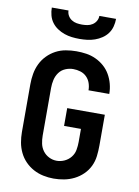

<svg xmlns="http://www.w3.org/2000/svg" viewBox="-97 -954 745 1030"><g transform="rotate(10 275.0 -439.0)"><path d="M268 12Q240 12 211.5 6Q183 0 158 -13.5Q133 -27 113 -47.5Q93 -68 80.5 -94Q68 -120 63 -148Q58 -176 58 -205V-465Q58 -494 63 -522.5Q68 -551 80.5 -577Q93 -603 113.5 -624Q134 -645 159.5 -658.5Q185 -672 214 -677Q243 -682 271 -682Q299 -682 325.5 -678Q352 -674 377 -662.5Q402 -651 422.5 -633Q443 -615 456.5 -591.5Q470 -568 477 -541.5Q484 -515 484 -488V-487H371Q371 -507 364.5 -526Q358 -545 344 -559Q330 -573 310.5 -579Q291 -585 271 -585Q249 -585 228 -576Q207 -567 194 -549Q181 -531 176 -509Q171 -487 171 -465V-205Q171 -183 175.5 -161.5Q180 -140 193 -122.5Q206 -105 226 -95Q246 -85 268 -85Q290 -85 310.5 -94.5Q331 -104 345 -121.5Q359 -139 363 -161Q367 -183 367 -205V-276H275V-373H480V-205Q480 -176 476.5 -147Q473 -118 460.5 -92Q448 -66 427 -45.5Q406 -25 380 -12Q354 1 325.5 6.5Q297 12 268 12ZM275 -750Q254 -750 233 -752.5Q212 -755 192 -762Q172 -769 154 -781Q136 -793 123.5 -810Q111 -827 105.5 -848Q100 -869 100 -890H191Q191 -875 198.5 -862Q206 -849 218.5 -841Q231 -833 245.5 -830.5Q260 -828 275 -828Q290 -828 304.5 -830.5Q319 -833 331.5 -841Q344 -849 351.5 -862Q359 -875 359 -890H450Q450 -869 444.5 -848Q439 -827 426.5 -810Q414 -793 396 -781Q378 -769 358 -762Q338 -755 317 -752.5Q296 -750 275 -750Z"/></g></svg>

Font: Lode
Style: Bold
Weight: 700
Monospace: yes
Designer: Belleve Invis
Foundry: Belleve Invis
Version: Version 29.2.0; ttfautohint (v1.8.3)